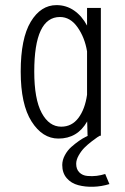

<svg xmlns="http://www.w3.org/2000/svg" viewBox="-20 -531 490 751"><path d="M370.5 0Q366.5 2 360.5 6Q354.5 10 338.5 22.2Q322.5 34.5 310.2 46.8Q298 59 288 76.5Q278 94 278 109.5Q278 131 290.2 143.2Q302.5 155.5 321.5 157.2Q340.5 159 358.2 156.8Q376 154.5 391.5 149.5L408 189Q377 198.5 345.2 199.5Q313.5 200.5 286 193.2Q258.5 186 241 165.8Q223.5 145.5 223.5 114.5Q223.5 95 233.8 76Q244 57 259 43.8Q274 30.5 288.8 20.2Q303.5 10 314 5L324 0H322.5L321 -56Q283 11 208.5 11Q146 11 103.5 -55.8Q61 -122.5 61 -251Q61 -380.5 100.2 -445.8Q139.5 -511 201 -511Q239 -511 269.8 -489.8Q300.5 -468.5 320.5 -431V-500H374.5V0ZM114 -251Q114 -143.5 143 -89.5Q172 -35.5 219.5 -35.5Q261 -35.5 286.8 -69.8Q312.5 -104 320.5 -160.5V-330Q311.5 -384.5 283.2 -424.5Q255 -464.5 214.5 -464.5Q114 -464.5 114 -251Z"/></svg>

Font: League Mono Condensed UltraLight
Style: Regular
Weight: 200
Width: 1
Designer: Tyler Finck
Foundry: The League of Moveable Type / Tyler Finck
Version: Version 2.210